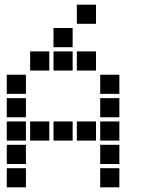

<svg xmlns="http://www.w3.org/2000/svg" viewBox="-20 -811 640 822"><path d="M310 -791Q309 -791 309 -791Q309 -791 309 -790V-710Q309 -709 309 -709Q309 -709 310 -709H390Q391 -709 391 -709Q391 -709 391 -710V-790Q391 -791 391 -791Q391 -791 390 -791ZM210 -691Q209 -691 209 -691Q209 -691 209 -690V-610Q209 -609 209 -609Q209 -609 210 -609H290Q291 -609 291 -609Q291 -609 291 -610V-690Q291 -691 291 -691Q291 -691 290 -691ZM110 -591Q109 -591 109 -591Q109 -591 109 -590V-510Q109 -509 109 -509Q109 -509 110 -509H190Q191 -509 191 -509Q191 -509 191 -510V-590Q191 -591 191 -591Q191 -591 190 -591ZM210 -591Q209 -591 209 -591Q209 -591 209 -590V-510Q209 -509 209 -509Q209 -509 210 -509H290Q291 -509 291 -509Q291 -509 291 -510V-590Q291 -591 291 -591Q291 -591 290 -591ZM310 -591Q309 -591 309 -591Q309 -591 309 -590V-510Q309 -509 309 -509Q309 -509 310 -509H390Q391 -509 391 -509Q391 -509 391 -510V-590Q391 -591 391 -591Q391 -591 390 -591ZM10 -491Q9 -491 9 -491Q9 -491 9 -490V-410Q9 -409 9 -409Q9 -409 10 -409H90Q91 -409 91 -409Q91 -409 91 -410V-490Q91 -491 91 -491Q91 -491 90 -491ZM410 -491Q409 -491 409 -491Q409 -491 409 -490V-410Q409 -409 409 -409Q409 -409 410 -409H490Q491 -409 491 -409Q491 -409 491 -410V-490Q491 -491 491 -491Q491 -491 490 -491ZM10 -391Q9 -391 9 -391Q9 -391 9 -390V-310Q9 -309 9 -309Q9 -309 10 -309H90Q91 -309 91 -309Q91 -309 91 -310V-390Q91 -391 91 -391Q91 -391 90 -391ZM410 -391Q409 -391 409 -391Q409 -391 409 -390V-310Q409 -309 409 -309Q409 -309 410 -309H490Q491 -309 491 -309Q491 -309 491 -310V-390Q491 -391 491 -391Q491 -391 490 -391ZM10 -291Q9 -291 9 -291Q9 -291 9 -290V-210Q9 -209 9 -209Q9 -209 10 -209H90Q91 -209 91 -209Q91 -209 91 -210V-290Q91 -291 91 -291Q91 -291 90 -291ZM110 -291Q109 -291 109 -291Q109 -291 109 -290V-210Q109 -209 109 -209Q109 -209 110 -209H190Q191 -209 191 -209Q191 -209 191 -210V-290Q191 -291 191 -291Q191 -291 190 -291ZM210 -291Q209 -291 209 -291Q209 -291 209 -290V-210Q209 -209 209 -209Q209 -209 210 -209H290Q291 -209 291 -209Q291 -209 291 -210V-290Q291 -291 291 -291Q291 -291 290 -291ZM310 -291Q309 -291 309 -291Q309 -291 309 -290V-210Q309 -209 309 -209Q309 -209 310 -209H390Q391 -209 391 -209Q391 -209 391 -210V-290Q391 -291 391 -291Q391 -291 390 -291ZM410 -291Q409 -291 409 -291Q409 -291 409 -290V-210Q409 -209 409 -209Q409 -209 410 -209H490Q491 -209 491 -209Q491 -209 491 -210V-290Q491 -291 491 -291Q491 -291 490 -291ZM10 -191Q9 -191 9 -191Q9 -191 9 -190V-110Q9 -109 9 -109Q9 -109 10 -109H90Q91 -109 91 -109Q91 -109 91 -110V-190Q91 -191 91 -191Q91 -191 90 -191ZM410 -191Q409 -191 409 -191Q409 -191 409 -190V-110Q409 -109 409 -109Q409 -109 410 -109H490Q491 -109 491 -109Q491 -109 491 -110V-190Q491 -191 491 -191Q491 -191 490 -191ZM10 -91Q9 -91 9 -91Q9 -91 9 -90V-10Q9 -9 9 -9Q9 -9 10 -9H90Q91 -9 91 -9Q91 -9 91 -10V-90Q91 -91 91 -91Q91 -91 90 -91ZM410 -91Q409 -91 409 -91Q409 -91 409 -90V-10Q409 -9 409 -9Q409 -9 410 -9H490Q491 -9 491 -9Q491 -9 491 -10V-90Q491 -91 491 -91Q491 -91 490 -91Z"/></svg>

Font: Doto Black ExtraBold
Style: Regular
Weight: 800
Monospace: yes
Version: Version 1.000